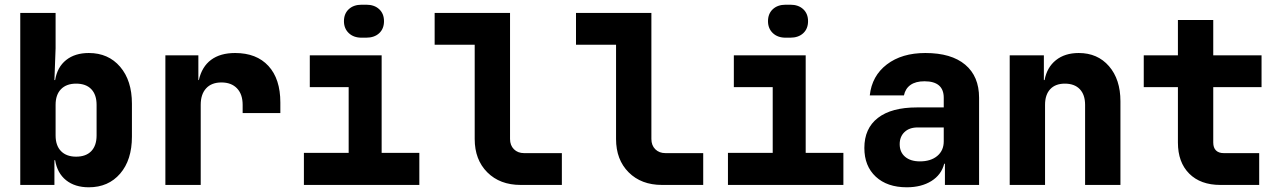

<svg xmlns="http://www.w3.org/2000/svg" viewBox="-20 -785 5440 815"><path d="M540 -345V-205Q540 -106 490 -48Q440 10 357 10Q298 10 260.5 -20Q223 -50 214 -105H211V0H66V-730H216V-580L211 -445H214Q223 -500 260.5 -530Q298 -560 357 -560Q440 -560 490 -501.5Q540 -443 540 -345ZM390 -340Q390 -383 367.5 -406.5Q345 -430 303 -430Q262 -430 239 -406.5Q216 -383 216 -340V-210Q216 -167 239 -143.5Q262 -120 303 -120Q345 -120 367.5 -143.5Q390 -167 390 -210Z M1170 -350V-305H1010V-340Q1010 -385 986 -410Q962 -435 920 -435Q878 -435 855 -410Q832 -385 832 -340V0H682V-550H822V-445H824Q837 -502 876 -531Q915 -560 978 -560Q1069 -560 1119.5 -505Q1170 -450 1170 -350Z M1515 -625Q1481 -625 1460.5 -644.5Q1440 -664 1440 -695Q1440 -727 1460.5 -746Q1481 -765 1515 -765H1535Q1569 -765 1589.5 -746Q1610 -727 1610 -695Q1610 -663 1589.5 -644Q1569 -625 1534 -625ZM1760 0H1270V-136H1460V-415H1295V-550H1600V-136H1760Z M2190 0Q2102 0 2048.5 -53.5Q1995 -107 1995 -195V-595H1825V-730H2145V-195Q2145 -168 2161.5 -151.5Q2178 -135 2205 -135H2365V0Z M2790 0Q2702 0 2648.5 -53.5Q2595 -107 2595 -195V-595H2425V-730H2745V-195Q2745 -168 2761.5 -151.5Q2778 -135 2805 -135H2965V0Z M3315 -625Q3281 -625 3260.5 -644.5Q3240 -664 3240 -695Q3240 -727 3260.5 -746Q3281 -765 3315 -765H3335Q3369 -765 3389.5 -746Q3410 -727 3410 -695Q3410 -663 3389.5 -644Q3369 -625 3334 -625ZM3560 0H3070V-136H3260V-415H3095V-550H3400V-136H3560Z M4136 -370V0H3991V-90H3988Q3976 -43 3933.5 -16.5Q3891 10 3829 10Q3746 10 3697.5 -35Q3649 -80 3649 -157Q3649 -240 3706.5 -284.5Q3764 -329 3872 -329H3986V-370Q3986 -440 3904 -440Q3867 -440 3845 -424.5Q3823 -409 3817 -380H3672Q3681 -463 3744.5 -511.5Q3808 -560 3908 -560Q4018 -560 4077 -510.5Q4136 -461 4136 -370ZM3986 -185V-244H3875Q3840 -244 3819.5 -224.5Q3799 -205 3799 -173Q3799 -139 3822 -119.5Q3845 -100 3885 -100Q3931 -100 3958.5 -123Q3986 -146 3986 -185Z M4736 -355V0H4586V-340Q4586 -383 4563.5 -406.5Q4541 -430 4500 -430Q4460 -430 4438 -406.5Q4416 -383 4416 -340V0H4266V-550H4411V-445H4414Q4424 -499 4462 -529.5Q4500 -560 4559 -560Q4639 -560 4687.5 -504Q4736 -448 4736 -355Z M5160 0Q5076 0 5028 -48Q4980 -96 4980 -180V-415H4835V-550H4980V-700H5130V-550H5335V-415H5130V-180Q5130 -158 5141.5 -146.5Q5153 -135 5175 -135H5325V0Z"/></svg>

Font: JetBrains Mono Extra Bold
Style: Regular
Weight: 800
Monospace: yes
Designer: Philipp Nurullin, Konstantin Bulenkov
Foundry: JetBrains
Version: 2.002